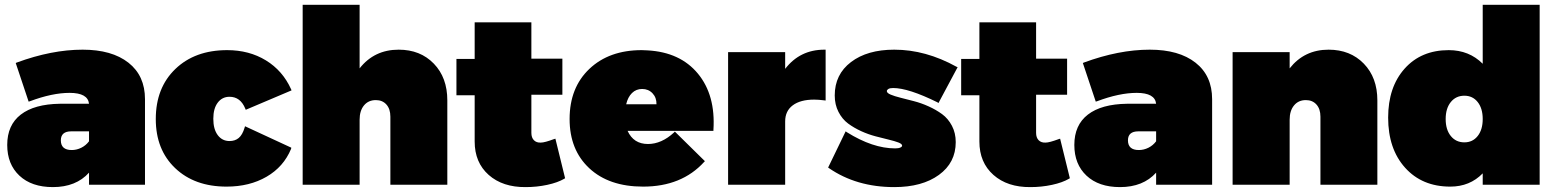

<svg xmlns="http://www.w3.org/2000/svg" viewBox="-20 -762 6426 792"><path d="M9.8 -164.1Q9.8 -246.1 65.7 -289.3Q121.6 -332.5 227.1 -334H347.2Q342.3 -378.9 267.1 -378.9Q195.3 -378.9 103 -344.2L98.1 -342.8L44.9 -502L48.8 -503.9Q193.4 -557.1 320.8 -557.1Q441.4 -557.1 509.8 -503.4Q578.1 -449.7 578.1 -353V0H347.2V-49.8Q293.5 9.8 198.2 9.8Q110.4 9.8 60.1 -37.4Q9.8 -84.5 9.8 -164.1ZM231 -183.1Q231 -143.1 275.9 -143.1Q296.4 -143.1 315.4 -152.6Q334.5 -162.1 347.2 -179.2V-220.2H273.9Q231 -220.2 231 -183.1Z M622.6 -271Q622.6 -399.9 703.4 -477.5Q784.2 -555.2 917 -555.2Q1007.8 -555.2 1076.9 -512.9Q1146 -470.7 1180.7 -394L1182.6 -389.2L993.7 -309.1L991.7 -314Q971.7 -362.8 926.8 -362.8Q896.5 -362.8 878.2 -338.6Q859.9 -314.5 859.9 -272Q859.9 -229 878.2 -204.6Q896.5 -180.2 926.8 -180.2Q949.7 -180.2 964.8 -192.9Q980 -205.6 988.8 -234.9L990.7 -241.2L1181.6 -152.8L1180.7 -147.9Q1149.9 -73.7 1079.6 -33Q1009.3 7.8 914.6 7.8Q782.7 7.8 702.6 -68.4Q622.6 -144.5 622.6 -271Z M1228.5 0V-742.2H1463.4V-480Q1523.9 -557.1 1624.5 -557.1Q1713.9 -557.1 1769.5 -499.5Q1825.2 -441.9 1825.2 -348.1V0H1590.3V-280.8Q1590.3 -312.5 1574 -330.8Q1557.6 -349.1 1530.3 -349.1Q1499.5 -349.1 1481.4 -327.1Q1463.4 -305.2 1463.4 -268.1V0Z M1862.8 -369.1V-519H1938V-669.9H2171.9V-520H2299.8V-371.1H2171.9V-213.9Q2171.9 -194.3 2182.4 -183.6Q2192.9 -172.9 2210.9 -173.8Q2226.6 -173.8 2264.6 -188L2271 -189.9L2311 -26.9L2308.1 -24.9Q2280.8 -8.8 2237.5 0.5Q2194.3 9.8 2148.9 9.8Q2053.7 10.7 1995.8 -40.5Q1938 -91.8 1938 -178.2V-369.1Z M2329.6 -271Q2329.6 -400.4 2411.1 -477.8Q2492.7 -555.2 2627 -555.2Q2630.9 -555.2 2638.9 -554.7Q2647 -554.2 2650.9 -554.2Q2785.6 -546.9 2858.9 -458.3Q2932.1 -369.6 2922.9 -226.1V-222.2H2568.8Q2593.3 -168 2652.8 -168Q2709 -168 2760.7 -215.8L2763.7 -219.2L2887.7 -97.2L2884.8 -94.2Q2792 7.8 2632.8 7.8Q2492.2 7.8 2410.9 -67.9Q2329.6 -143.6 2329.6 -271ZM2563 -332H2688Q2688.5 -359.4 2671.6 -377.2Q2654.8 -395 2628.9 -395Q2604 -395 2586.9 -378.2Q2569.8 -361.3 2563 -332Z M2983.4 0V-546.9H3218.8V-478Q3279.8 -557.1 3380.4 -557.1H3385.7V-347.2L3379.4 -348.1Q3356.4 -351.1 3338.4 -351.1Q3281.7 -351.1 3250.2 -327.6Q3218.8 -304.2 3218.8 -261.2V0Z M3396 -70.8 3468.3 -220.2 3473.1 -216.8Q3580.1 -149.9 3672.4 -149.9Q3686.5 -149.9 3693.8 -153.3Q3701.2 -156.7 3701.2 -161.1Q3701.2 -168.5 3685.8 -174.3Q3670.4 -180.2 3646 -186Q3621.6 -191.9 3591.8 -199.7Q3562 -207.5 3532.5 -220.9Q3502.9 -234.4 3478.5 -252.4Q3454.1 -270.5 3438.7 -300.5Q3423.3 -330.6 3423.3 -368.2Q3423.3 -455.1 3490.5 -506.1Q3557.6 -557.1 3668.9 -557.1Q3798.3 -557.1 3925.3 -486.8L3930.2 -484.9L3851.1 -336.9L3847.2 -339.8Q3727.5 -398.9 3664.1 -398.9Q3650.9 -398.9 3644.5 -395Q3638.2 -391.1 3638.2 -386.2Q3638.2 -378.4 3653.8 -371.8Q3669.4 -365.2 3694.6 -358.9Q3719.7 -352.5 3750 -344.7Q3780.3 -336.9 3810.5 -323.2Q3840.8 -309.6 3866 -291.3Q3891.1 -272.9 3906.7 -243.2Q3922.4 -213.4 3922.4 -175.8Q3922.4 -90.8 3853 -40.5Q3783.7 9.8 3668.9 9.8Q3512.7 9.8 3398.9 -68.8Z M3944.8 -369.1V-519H4020V-669.9H4253.9V-520H4381.8V-371.1H4253.9V-213.9Q4253.9 -194.3 4264.4 -183.6Q4274.9 -172.9 4293 -173.8Q4308.6 -173.8 4346.7 -188L4353 -189.9L4393.1 -26.9L4390.1 -24.9Q4362.8 -8.8 4319.6 0.5Q4276.4 9.8 4231 9.8Q4135.7 10.7 4077.9 -40.5Q4020 -91.8 4020 -178.2V-369.1Z M4411.6 -164.1Q4411.6 -246.1 4467.5 -289.3Q4523.4 -332.5 4628.9 -334H4749Q4744.1 -378.9 4668.9 -378.9Q4597.2 -378.9 4504.9 -344.2L4500 -342.8L4446.8 -502L4450.7 -503.9Q4595.2 -557.1 4722.7 -557.1Q4843.3 -557.1 4911.6 -503.4Q4980 -449.7 4980 -353V0H4749V-49.8Q4695.3 9.8 4600.1 9.8Q4512.2 9.8 4461.9 -37.4Q4411.6 -84.5 4411.6 -164.1ZM4632.8 -183.1Q4632.8 -143.1 4677.7 -143.1Q4698.2 -143.1 4717.3 -152.6Q4736.3 -162.1 4749 -179.2V-220.2H4675.8Q4632.8 -220.2 4632.8 -183.1Z M5064.5 0V-546.9H5299.8V-480Q5360.4 -557.1 5460.4 -557.1Q5549.8 -557.1 5605.7 -499.5Q5661.6 -441.9 5661.6 -348.1V0H5426.8V-280.8Q5426.8 -312.5 5410.4 -330.8Q5394 -349.1 5366.7 -349.1Q5335.9 -349.1 5317.9 -327.1Q5299.8 -305.2 5299.8 -268.1V0Z M5706.1 -276.9Q5706.1 -402.8 5774.2 -479Q5842.3 -555.2 5956.1 -555.2Q6040 -555.2 6096.2 -499V-742.2H6331.1V0H6096.2V-46.9Q6043 7.8 5962.4 7.8Q5846.2 7.8 5776.1 -70.1Q5706.1 -147.9 5706.1 -276.9ZM6020.5 -174.8Q6054.7 -174.8 6075.4 -200.9Q6096.2 -227.1 6096.2 -271Q6096.2 -314.9 6075.4 -341.1Q6054.7 -367.2 6020.5 -367.2Q5985.8 -367.2 5964.6 -341.1Q5943.4 -314.9 5943.4 -271Q5943.4 -227.1 5964.6 -200.9Q5985.8 -174.8 6020.5 -174.8Z"/></svg>

Font: Trueno UltraBlack
Style: Regular
Weight: 950
Designer: Julieta Ulanovsky
Foundry: Julieta Ulanovsky
Version: Version 3.001b | FøM Fix